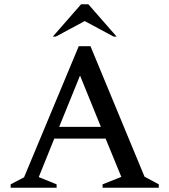

<svg xmlns="http://www.w3.org/2000/svg" viewBox="-20 -882 796 902"><path d="M30 0V-16L93 -49L350 -665H405L659 -52L726 -16V0H462V-16L550 -51L476 -231H235L162 -50L246 -16V0ZM258 -286H454L356 -527ZM228 -710 361 -862H395L528 -710H514L378 -783L242 -710Z"/></svg>

Font: Spectral SC Medium
Style: Regular
Weight: 500
Designer: Jean-Baptiste Levee
Foundry: Production Type
Version: Version 2.001